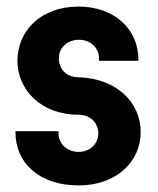

<svg xmlns="http://www.w3.org/2000/svg" viewBox="-20 -548 482 584"><path d="M219 16C336 16 408 -58 408 -146C408 -235 337 -309 219 -313C183 -313 159 -337 159 -371C159 -403 185 -427 220 -427C255 -427 281 -403 281 -371V-363H401V-366C401 -461 326 -528 219 -528C103 -528 33 -453 33 -363C33 -276 104 -199 219 -199C254 -199 279 -175 279 -142C279 -110 253 -86 219 -86C185 -86 158 -110 158 -142V-149H27V-146C27 -50 102 16 219 16Z"/></svg>

Font: Lineal
Style: Bold
Weight: 700
Designer: Created by Frank Adebiaye with contributions from Anton Moglia & Ariel Martín Pérez
Created by Frank ADEBIAYE with FontF
Foundry: Velvetyne Type Foundry
Version: Version 2.000;Glyphs 3.2 (3227)